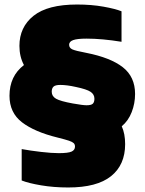

<svg xmlns="http://www.w3.org/2000/svg" viewBox="-20 -736 644 850"><path d="M76 63V-76Q114 -69 161.5 -63.5Q209 -58 240 -58Q282 -58 297 -65Q312 -72 312 -87Q312 -97 306 -102.5Q300 -108 285.5 -113Q271 -118 235 -127Q133 -152 77.5 -194.5Q22 -237 22 -312Q22 -399 86 -448Q66 -485 66 -533Q66 -616 128.5 -666Q191 -716 321 -716Q385 -716 438 -706.5Q491 -697 518 -686V-551Q432 -565 363 -565Q322 -565 304 -558.5Q286 -552 286 -538Q286 -524 300 -517.5Q314 -511 362 -502Q469 -481 523.5 -438.5Q578 -396 578 -320Q578 -278 563 -239.5Q548 -201 519 -177Q534 -144 534 -98Q534 -6 471.5 44Q409 94 282 94Q218 94 162 84.5Q106 75 76 63ZM363 -270Q384 -270 391 -277Q398 -284 398 -299Q398 -318 381 -329.5Q364 -341 316 -351Q276 -360 247 -360Q225 -360 217 -352.5Q209 -345 209 -330Q209 -310 228 -299Q247 -288 302 -278Q347 -270 363 -270Z"/></svg>

Font: Alfa Slab One
Style: Regular
Weight: 400
Designer: JM Sole
Foundry: JM Sole
Version: Version 2.000